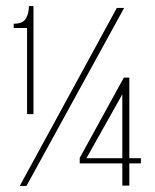

<svg xmlns="http://www.w3.org/2000/svg" viewBox="-20 -611 508 631"><path d="M69 -236V-519H25V-533Q55 -533 65 -550Q75 -567 75 -591H90V-236ZM45 0 364 -585H388L67 0ZM382 -1V-74H242V-92L387 -356H405V-91H443V-74H405V-1ZM264 -91H382V-301Z"/></svg>

Font: Alumni Sans Thin
Style: Regular
Weight: 100
Designer: Robert E. Leuschke
Foundry: Robert E. Leuschke
Version: Version 1.018